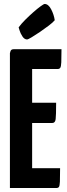

<svg xmlns="http://www.w3.org/2000/svg" viewBox="-20 -948 340 968"><path d="M30 0V-680Q30 -680 33 -690Q36 -700 50 -700H290Q290 -655 289 -634Q288 -613 284 -606.5Q280 -600 270 -600H142V-100H283Q283 -53 282 -32Q281 -11 277.1 -5.5Q273.3 0 263 0ZM38 -328V-430H263Q263 -367 260.6 -347.5Q258.2 -328 244 -328ZM117 -749Q103 -749 93 -764.5Q83 -780 78.5 -795Q74 -810 74 -810Q87 -828 107 -848Q127 -868 148 -886.5Q169 -905 185 -916.5Q201 -928 205 -928Q224 -928 238 -901Q252 -874 256 -846Q247 -835 226 -819Q205 -803 181.5 -787Q158 -771 139.5 -760Q121 -749 117 -749Z"/></svg>

Font: Yanone Kaffeesatz ExtraLight
Style: Regular
Weight: 200
Designer: Yanone (Cyrillic: Daniel Pouzeot, Huerta Tipografica, and Cyreal)
Foundry: Yanone
Version: Version 2.003